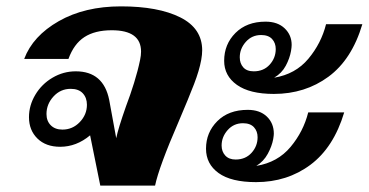

<svg xmlns="http://www.w3.org/2000/svg" viewBox="-20 -583 1158 603"><path d="M263 -158Q220 -122 169 -122Q124 -122 97.5 -148Q71 -174 71 -215Q71 -252 91 -285.5Q111 -319 145 -339Q179 -359 218 -359Q305 -359 323 -269L345 -149Q351 -179 376 -250Q389 -284 401 -322.5Q413 -361 420 -395Q423 -409 423 -421Q423 -488 331 -488Q278 -488 245 -466.5Q212 -445 195 -398H56Q83 -470 164.5 -516.5Q246 -563 360 -563Q477 -563 546 -528.5Q615 -494 615 -425Q615 -412 612 -395Q606 -362 589.5 -319Q573 -276 541 -201Q479 -58 467 0H295ZM253 -254Q253 -276 240 -290Q227 -304 202 -304Q170 -304 148 -280Q126 -256 126 -225Q126 -203 139.5 -189.5Q153 -176 176 -176Q208 -176 230.5 -199.5Q253 -223 253 -254Z M814 -515Q852 -515 874 -494Q896 -473 896 -442Q896 -435 894 -423Q890 -400 877.5 -376.5Q865 -353 841 -339Q908 -350 948.5 -398.5Q989 -447 1004 -507H1118Q1085 -396 1011.5 -342Q938 -288 840 -288Q764 -288 724 -316.5Q684 -345 684 -392Q684 -444 719.5 -479.5Q755 -515 814 -515ZM777 -359Q808 -359 827 -380Q846 -401 846 -429Q846 -448 834.5 -460.5Q823 -473 800 -473Q771 -473 752 -451.5Q733 -430 733 -403Q733 -384 744 -371.5Q755 -359 777 -359ZM758 -238Q796 -238 818 -217Q840 -196 840 -163Q840 -158 838 -146Q834 -124 821 -100Q808 -76 785 -62Q852 -73 892.5 -121.5Q933 -170 948 -230H1061Q1028 -120 955 -65.5Q882 -11 784 -11Q706 -11 666.5 -39.5Q627 -68 627 -116Q627 -167 662.5 -202.5Q698 -238 758 -238ZM720 -82Q751 -82 770 -103Q789 -124 789 -152Q789 -171 777.5 -183.5Q766 -196 743 -196Q714 -196 695 -174.5Q676 -153 676 -126Q676 -107 687.5 -94.5Q699 -82 720 -82Z"/></svg>

Font: Taviraj Black
Style: Italic
Weight: 900
Italic angle: -12°
Designer: Katatrad Team
Foundry: CadsonDemak
Version: Version 1.001